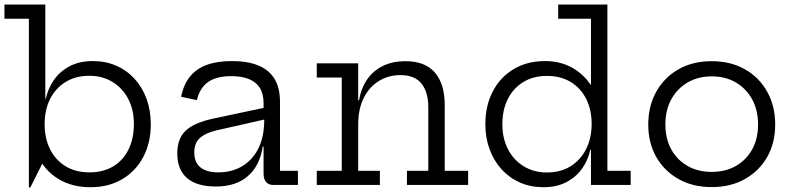

<svg xmlns="http://www.w3.org/2000/svg" viewBox="-20 -810 3470 841"><path d="M106.5 11V-728H-0.5V-790H178.5V-346L175.5 -283.5V-217L178.5 -120L113 11ZM376 10Q309 10 256.2 -15.2Q203.5 -40.5 169.2 -87.2Q135 -134 123.5 -198.5L175.5 -266Q175.5 -204.5 199 -157Q222.5 -109.5 266.5 -82.2Q310.5 -55 371 -55Q432.5 -55 476.2 -81.5Q520 -108 543.2 -155.8Q566.5 -203.5 566.5 -267Q566.5 -329 541.8 -376.5Q517 -424 473 -451Q429 -478 371 -478Q311.5 -478 267.5 -451Q223.5 -424 199.5 -376.5Q175.5 -329 175.5 -266L164 -378.5H181Q190.5 -422.5 216.2 -459.8Q242 -497 284.8 -519.8Q327.5 -542.5 387 -542.5Q442.5 -542.5 489 -522.2Q535.5 -502 569.5 -464.8Q603.5 -427.5 622 -376.8Q640.5 -326 640.5 -265.5Q640.5 -185 607.8 -122.8Q575 -60.5 515.5 -25.2Q456 10 376 10Z M1176.5 0Q1156 0 1145.2 -13Q1134.5 -26 1134.5 -49.5V-209.5L1141 -226L1137.5 -286.5L1134.5 -318V-358.5Q1134.5 -399.5 1117.8 -425.5Q1101 -451.5 1069.5 -464Q1038 -476.5 993.5 -476.5Q927 -476.5 890.8 -450.2Q854.5 -424 842.5 -371.5L773.5 -386Q783.5 -438.5 811 -473.2Q838.5 -508 884.2 -525.2Q930 -542.5 996 -542.5Q1065 -542.5 1111.8 -523.2Q1158.5 -504 1182.5 -464.5Q1206.5 -425 1206.5 -362.5V-62H1285V0ZM925.5 7Q842.5 7 799.5 -29.8Q756.5 -66.5 756.5 -138Q756.5 -204 794.5 -238.8Q832.5 -273.5 916.5 -291L1156 -342V-290.5L928.5 -239Q879.5 -227.5 855.2 -205.2Q831 -183 831 -142.5Q831 -98.5 858 -76.8Q885 -55 937 -55Q994.5 -55 1040 -81.5Q1085.5 -108 1111.5 -159.5Q1137.5 -211 1137.5 -286.5L1156.5 -168.5H1131Q1118.5 -85 1066.2 -39Q1014 7 925.5 7Z M1549 -62H1644V0H1367.5V-62H1477V-470.5H1367.5V-532.5H1549ZM1856 -62V-340.5Q1856 -406 1826.5 -443.5Q1797 -481 1733.5 -481Q1682 -481 1640 -455.5Q1598 -430 1573.5 -381.5Q1549 -333 1549 -264L1532.5 -370.5H1552.5Q1562 -425 1589 -463.2Q1616 -501.5 1658.2 -521.8Q1700.5 -542 1755.5 -542Q1842.5 -542 1885.2 -491.8Q1928 -441.5 1928 -350V-62H2030.5V0H1762.5V-62Z M2568.5 0V-199L2571.5 -238V-301.5L2568.5 -371.5V-728H2425V-790H2640.5V-62H2742.5V0ZM2368 -542.5Q2434 -542.5 2486.2 -513.5Q2538.5 -484.5 2572.5 -430.8Q2606.5 -377 2617.5 -302L2571.5 -267.5Q2571.5 -329 2547.8 -376.5Q2524 -424 2480 -450.8Q2436 -477.5 2375.5 -477.5Q2316 -477.5 2272 -450.5Q2228 -423.5 2204.2 -376Q2180.5 -328.5 2180.5 -266Q2180.5 -204 2205 -156.5Q2229.5 -109 2273.8 -81.8Q2318 -54.5 2375.5 -54.5Q2435.5 -54.5 2479.2 -81.8Q2523 -109 2547.2 -157Q2571.5 -205 2571.5 -267.5L2582.5 -154H2565.5Q2556.5 -110 2530.5 -72.8Q2504.5 -35.5 2462 -12.8Q2419.5 10 2360 10Q2304.5 10 2258 -10.2Q2211.5 -30.5 2177.5 -67.8Q2143.5 -105 2124.8 -155.5Q2106 -206 2106 -266Q2106 -347 2138.5 -409.5Q2171 -472 2229.8 -507.2Q2288.5 -542.5 2368 -542.5Z M3097.5 9.5Q3014.5 9.5 2952 -25.8Q2889.5 -61 2854.5 -122.5Q2819.5 -184 2819.5 -264.5Q2819.5 -345.5 2854.5 -408.2Q2889.5 -471 2952 -506.5Q3014.5 -542 3097.5 -542Q3180.5 -542 3243 -506.5Q3305.5 -471 3340.5 -408.2Q3375.5 -345.5 3375.5 -264.5Q3375.5 -184 3340.5 -122.5Q3305.5 -61 3243 -25.8Q3180.5 9.5 3097.5 9.5ZM3097.5 -57Q3157.5 -57 3203.2 -83Q3249 -109 3274.8 -155.8Q3300.5 -202.5 3300.5 -264.5Q3300.5 -327 3274.8 -374.5Q3249 -422 3203.2 -448.8Q3157.5 -475.5 3097.5 -475.5Q3037.5 -475.5 2991.8 -448.8Q2946 -422 2920.2 -374.5Q2894.5 -327 2894.5 -264.5Q2894.5 -202.5 2920.2 -155.8Q2946 -109 2991.8 -83Q3037.5 -57 3097.5 -57Z"/></svg>

Font: Hepta Slab ExtraLight
Style: Regular
Weight: 400
Version: Version 1.102